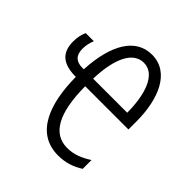

<svg xmlns="http://www.w3.org/2000/svg" viewBox="-157 -651 769 769"><g transform="rotate(45 228.0 -266.0)"><path d="M269 -542C179 -542 125 -457 117 -307H109C74 -307 55 -324 55 -362C55 -382 60 -400 66 -415H20C13 -399 8 -381 8 -356C8 -292 43 -263 116 -263C117 -116 160 10 288 10C329 10 363 -1 396 -22V-72C362 -50 330 -37 293 -37C212 -37 170 -111 169 -263H414V-308C414 -432 371 -542 269 -542ZM269 -496C336 -496 363 -406 363 -307H170C174 -429 210 -496 269 -496Z"/></g></svg>

Font: Noto Sans Display Condensed Light
Style: Regular
Weight: 300
Width: 3
Designer: Monotype Design Team
Foundry: Monotype Imaging Inc.
Version: Version 1.900